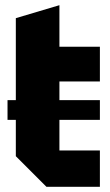

<svg xmlns="http://www.w3.org/2000/svg" viewBox="-20 -720 425 740"><path d="M41 -650 209 -700V-540H365V-406H209V-140H365V0H159L41 -118ZM9 -258V-334H365V-258Z"/></svg>

Font: Tektur SemiCondensed
Style: Bold
Weight: 700
Width: 4
Designer: Adam Jagosz
Foundry: Adam Jagosz
Version: Version 1.005;gftools[0.9.30]